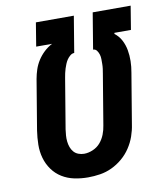

<svg xmlns="http://www.w3.org/2000/svg" viewBox="-83 -805 766 882"><g transform="rotate(-10 300.0 -363.5)"><path d="M257 8Q224 8 193 1.5Q162 -5 136 -21Q110 -37 92 -62Q74 -87 65.5 -117Q57 -147 57.5 -179.5Q58 -212 63 -245L102 -479Q106 -501 113 -522Q120 -543 132.5 -562.5Q145 -582 162 -598Q179 -614 200 -625H126L144 -735H321L293 -566Q283 -566 274 -558.5Q265 -551 259 -542Q253 -533 249 -523Q245 -513 241.5 -502.5Q238 -492 236 -482Q234 -472 232 -461L193 -227Q191 -213 190 -199Q189 -185 190.5 -171Q192 -157 196.5 -144.5Q201 -132 209.5 -122Q218 -112 231 -107Q244 -102 258 -102Q278 -102 299 -111Q320 -120 334 -136.5Q348 -153 356 -173.5Q364 -194 367 -215L406 -449Q408 -460 409.5 -471.5Q411 -483 411 -494Q411 -505 411 -516Q411 -527 408 -537.5Q405 -548 398.5 -557Q392 -566 381 -566L409 -735H586L568 -625H491L490 -620Q510 -605 521.5 -583Q533 -561 537.5 -536Q542 -511 541.5 -484.5Q541 -458 536 -431L497 -197Q493 -169 483.5 -142Q474 -115 457.5 -90Q441 -65 418 -45.5Q395 -26 368.5 -13.5Q342 -1 313.5 3.5Q285 8 257 8Z"/></g></svg>

Font: Iosevka XBd Ex Obl
Style: Regular
Weight: 800
Width: 7
Italic angle: -9°
Monospace: yes
Designer: Belleve Invis
Foundry: Belleve Invis
Version: Version 32.5.0; ttfautohint (v1.8.4)